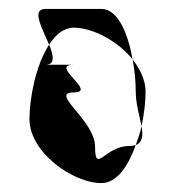

<svg xmlns="http://www.w3.org/2000/svg" viewBox="-20 -717 387 430"><path d="M46 -450C46 -376 143 -307 207 -307C242 -307 267 -345 284 -392C280 -391 275 -390 269 -390C215 -390 193 -326 193 -388C193 -448 89 -510 145 -510C200 -510 89 -572 145 -572H82C104 -572 100 -593 90 -617C61 -573 46 -499 46 -450ZM82 -697H207C245 -697 267 -640 277 -584C243 -626 187 -655 145 -655C123 -655 105 -640 90 -617C75 -653 49 -697 82 -697ZM277 -584C282 -558 284 -532 284 -512C284 -484 293 -456 297 -434C303 -462 306 -490 306 -512C306 -537 294 -562 277 -584ZM284 -392C289 -406 294 -420 297 -434C301 -413 299 -398 284 -392Z"/></svg>

Font: bitstorm
Style: ext
Weight: 400
Version: Version 0.2